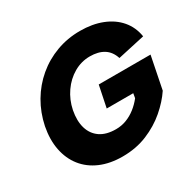

<svg xmlns="http://www.w3.org/2000/svg" viewBox="-155 -876 1070 1053"><g transform="rotate(-30 380.0 -350.0)"><path d="M588 -470Q573 -516 538.5 -537.5Q504 -559 451 -559Q397 -559 349.5 -531.5Q302 -504 269 -456.5Q236 -409 224 -350Q212 -287 226 -240Q240 -193 278 -167Q316 -141 377 -141Q412 -141 443.5 -153Q475 -165 502.5 -186.5Q530 -208 552 -236L557 -265H389L417 -401H745L704 -196Q670 -145 616 -98.5Q562 -52 491 -22.5Q420 7 334 7Q255 7 194.5 -19Q134 -45 96 -93Q58 -141 45 -206.5Q32 -272 47 -350Q63 -428 101.5 -493.5Q140 -559 197 -607Q254 -655 324.5 -681Q395 -707 474 -707Q552 -707 613 -683Q674 -659 712 -614.5Q750 -570 760 -508Z"/></g></svg>

Font: Albert Sans Black
Style: Italic
Weight: 900
Italic angle: -11.25°
Designer: Andreas Rasmussen
Foundry: a.Foundry
Version: Version 1.025